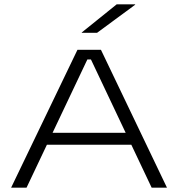

<svg xmlns="http://www.w3.org/2000/svg" viewBox="-20 -870 826 890"><path d="M31.5 0 339 -639H448L754 0H683L401.5 -594.5H385L103 0ZM182.5 -199V-254.5H603V-199ZM521 -850H606.5V-848L430 -718H359V-719.5Z"/></svg>

Font: Anek Latin Expanded Light
Style: Regular
Weight: 300
Width: 7
Designer: Yesha Goshar
Foundry: Ek Type
Version: Version 1.003